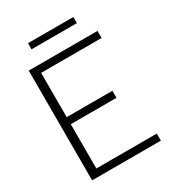

<svg xmlns="http://www.w3.org/2000/svg" viewBox="-197 -946 963 1059"><g transform="rotate(-30 284.0 -416.0)"><path d="M147 -832H436V-793H147ZM75 -699H513V-654H128V-372H419V-327H128V-45H513V0H75Z"/></g></svg>

Font: Prompt ExtraLight
Style: Regular
Weight: 275
Designer: Katatrad Team
Foundry: CadsonDemak
Version: Version 1.000